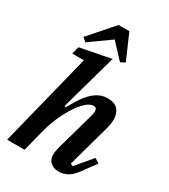

<svg xmlns="http://www.w3.org/2000/svg" viewBox="-231 -1069 1048 1190"><g transform="rotate(30 292.5 -474.5)"><path d="M390 12Q367 12 351 5.5Q335 -1 325 -11.5Q315 -22 310.5 -35Q306 -48 306 -62Q306 -74 308.5 -89Q311 -104 314 -115L393 -397Q397 -412 397 -423Q397 -450 372 -450Q349 -450 321.5 -426Q294 -402 266 -359.5Q238 -317 213 -259.5Q188 -202 172 -135L138 0H13L179 -664H96L109 -717L329 -760L217 -359L228 -356Q247 -392 267.5 -424Q288 -456 311.5 -480.5Q335 -505 363 -519.5Q391 -534 427 -534Q477 -534 500 -507Q523 -480 523 -435Q523 -418 519.5 -400.5Q516 -383 511 -364L429 -69L447 -61L544 -176L577 -155L516 -71Q484 -24 453 -6Q422 12 390 12ZM104 -788 256 -961H333L411 -782L379 -765L280 -871L131 -765Z"/></g></svg>

Font: IBM Plex Serif SemiBold
Style: Italic
Weight: 600
Italic angle: -14°
Designer: Mike Abbink, Paul van der Laan, Pieter van Rosmalen
Foundry: Bold Monday
Version: Version 2.5